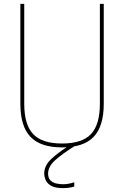

<svg xmlns="http://www.w3.org/2000/svg" viewBox="-20 -750 640 990"><path d="M305 220Q263 220 242 207Q221 194 214.5 176.5Q208 159 208 145Q208 104 244 70Q280 36 341 -2L370 0Q301 43 264.5 76Q228 109 228 145Q228 168 240 180Q252 192 270 196Q288 200 305 200Q320 200 335.5 197Q351 194 363 190V212Q350 216 335 218Q320 220 305 220ZM300 10Q189 10 137 -44.5Q85 -99 85 -215V-730H105V-215Q105 -107 151 -58.5Q197 -10 300 -10Q403 -10 449 -58.5Q495 -107 495 -215V-730H515V-215Q515 -99 463 -44.5Q411 10 300 10Z"/></svg>

Font: M PLUS Code Latin Expanded Thin
Style: Regular
Weight: 250
Width: 7
Designer: Coji Morishita
Foundry: UNDERFOREST DESIGN
Version: Version 1.002; ttfautohint (v1.8.3)